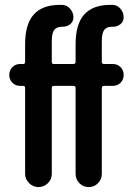

<svg xmlns="http://www.w3.org/2000/svg" viewBox="-20 -760 540 780"><path d="M61.5 -411.1Q43 -411.1 30.3 -423.8Q17.6 -436.5 17.6 -455.6Q17.6 -474.6 30.3 -487.3Q43 -500 61.5 -500H74.2Q82 -500 82 -508.8V-580.1Q82 -662.1 117.2 -701.2Q152.3 -740.2 222.7 -740.2H233.4Q252 -739.3 265.1 -724.1Q278.3 -709 278.3 -689.5Q278.3 -672.9 265.6 -662.1Q252.9 -651.4 235.4 -651.4H232.4Q210 -651.4 200.2 -638.2Q190.4 -625 190.4 -593.8V-508.8Q190.4 -500 198.2 -500H278.3Q287.1 -500 287.1 -508.8V-580.1Q287.1 -662.1 322.3 -701.2Q357.4 -740.2 427.7 -740.2H438.5Q457 -739.3 469.7 -724.1Q482.4 -709 482.4 -689.5Q482.4 -672.9 469.7 -662.1Q457 -651.4 439.5 -651.4H435.5Q413.1 -651.4 403.3 -638.2Q393.6 -625 393.6 -593.8V-508.8Q393.6 -500 402.3 -500H438.5Q457 -500 469.7 -487.3Q482.4 -474.6 482.4 -455.6Q482.4 -436.5 469.7 -423.8Q457 -411.1 438.5 -411.1H402.3Q394.5 -411.1 393.6 -402.3V-53.7Q393.6 -31.2 377.9 -15.6Q362.3 0 340.3 0Q318.4 0 302.7 -15.6Q287.1 -31.2 287.1 -53.7V-402.3Q287.1 -411.1 278.3 -411.1H198.2Q190.4 -411.1 190.4 -402.3V-53.7Q190.4 -31.2 174.3 -15.6Q158.2 0 136.2 0Q114.3 0 98.1 -16.1Q82 -32.2 82 -53.7V-402.3Q82 -411.1 74.2 -411.1Z"/></svg>

Font: Rounded Mgen+ 1m medium
Style: Regular
Weight: 500
Designer: [Source Han Sans]
Ryoko NISHIZUKA  (kana & ideographs); Paul D. Hunt (Latin, Greek & Cyrillic); Wenlong ZHANG  (bopomofo
Version: Version 1.059.20150602